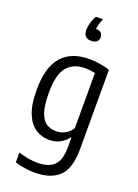

<svg xmlns="http://www.w3.org/2000/svg" viewBox="-189 -889 861 1195"><g transform="rotate(20 241.0 -291.0)"><path d="M202 230Q170.5 230 134.8 224.8Q99 219.5 70.5 209.5V145Q135.5 166.5 197.5 166.5Q269.5 166.5 306.2 131.8Q343 97 343 8.5V-52.5H338.5Q321 -28 289.8 -10Q258.5 8 216 8Q169.5 8 128.8 -16.8Q88 -41.5 63 -100.2Q38 -159 38 -260.5Q38 -409.5 100.5 -480.2Q163 -551 282 -551Q315.5 -551 353.2 -545Q391 -539 418 -529V-2Q418 123.5 363 176.8Q308 230 202 230ZM239.5 -57.5Q269.5 -57.5 298.2 -72.8Q327 -88 343 -117V-481Q330.5 -484 312.2 -486.2Q294 -488.5 277 -488.5Q200 -488.5 157.8 -439.2Q115.5 -390 115.5 -268Q115.5 -182 131.8 -136.5Q148 -91 176 -74.2Q204 -57.5 239.5 -57.5ZM252 -661Q200.5 -661 200.5 -715.5Q200.5 -736.5 208 -762.8Q215.5 -789 228.5 -812H276Q266.5 -790.5 262 -773.8Q257.5 -757 255.5 -742Q300.5 -739.5 300.5 -701Q300.5 -683 288 -672Q275.5 -661 252 -661Z"/></g></svg>

Font: Encode Sans Condensed Condensed
Style: Regular
Weight: 400
Width: 3
Designer: Multiple Designers
Foundry: Impallari Type
Version: Version 3.000; ttfautohint (v1.8.3) -l 8 -r 50 -G 200 -x 14 